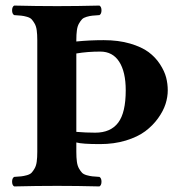

<svg xmlns="http://www.w3.org/2000/svg" viewBox="-20 -667 656 689"><path d="M253.9 -475.1V-193.8Q287.6 -190.9 321.8 -190.9Q377 -190.9 404.1 -226.8Q431.2 -262.7 431.2 -342.8Q431.2 -409.2 407.7 -445.6Q384.3 -481.9 339.8 -481.9Q293.9 -481.9 253.9 -475.1ZM113.8 -122.1V-522.9Q113.8 -543.5 111.8 -558.1Q109.9 -572.8 104.2 -582.5Q98.6 -592.3 93.3 -597.9Q87.9 -603.5 76.7 -606.7Q65.4 -609.9 56.4 -610.8Q47.4 -611.8 30.8 -612.8Q23.4 -617.2 23.4 -629.9Q23.4 -642.6 30.8 -647Q110.8 -645 185.1 -645Q256.8 -645 336.9 -647Q344.2 -642.6 344.2 -629.9Q344.2 -617.2 336.9 -612.8Q320.3 -611.8 311.3 -610.8Q302.2 -609.9 291 -606.7Q279.8 -603.5 274.4 -597.9Q269 -592.3 263.4 -582.5Q257.8 -572.8 255.9 -558.1Q253.9 -543.5 253.9 -522.9V-518.1Q300.3 -522.9 352.1 -522.9Q405.3 -522.9 446.8 -510.7Q488.3 -498.5 513.2 -480Q538.1 -461.4 554.2 -436.5Q570.3 -411.6 576.2 -388.9Q582 -366.2 582 -342.8Q582 -318.8 574 -293.7Q565.9 -268.6 547.1 -242.4Q528.3 -216.3 501.2 -196Q474.1 -175.8 431.9 -162.8Q389.6 -149.9 338.9 -149.9Q274.4 -149.9 253.9 -155.8V-122.1Q253.9 -101.6 255.9 -86.9Q257.8 -72.3 263.4 -62.5Q269 -52.7 274.4 -47.1Q279.8 -41.5 291 -38.3Q302.2 -35.2 311.3 -34.2Q320.3 -33.2 336.9 -32.2Q344.2 -27.8 344.2 -15.1Q344.2 -2.4 336.9 2Q256.8 0 185.1 0Q110.8 0 30.8 2Q23.4 -2.4 23.4 -15.1Q23.4 -27.8 30.8 -32.2Q47.4 -33.2 56.4 -34.2Q65.4 -35.2 76.7 -38.3Q87.9 -41.5 93.3 -47.1Q98.6 -52.7 104.2 -62.5Q109.9 -72.3 111.8 -86.9Q113.8 -101.6 113.8 -122.1Z"/></svg>

Font: Common Serif
Style: Bold
Weight: 700
Designer: Philipp H. Poll, Khaled Hosny
Foundry: Stefan Peev, Context Ltd.
Version: Version 1.026